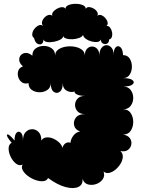

<svg xmlns="http://www.w3.org/2000/svg" viewBox="-20 -961 742 1003"><path d="M231 -31Q224 -16 205.5 -14.5Q187 -13 165.5 -20.5Q144 -28 126 -41.5Q108 -55 99 -71Q90 -87 98 -101Q81 -93 64 -106Q47 -119 36 -141.5Q25 -164 25 -185.5Q25 -207 41 -215Q10 -252 17.5 -258Q25 -264 56 -227Q56 -258 67 -268Q78 -278 89 -268Q100 -258 100 -227Q100 -257 114.5 -271.5Q129 -286 148 -286Q167 -286 181.5 -271.5Q196 -257 196 -227Q205 -241 221.5 -243Q238 -245 255.5 -238Q273 -231 287.5 -218Q302 -205 306 -189Q312 -207 324 -213.5Q336 -220 348 -215Q350 -236 364.5 -254Q379 -272 399 -274Q373 -283 367.5 -305Q362 -327 376 -346Q390 -365 424 -365Q398 -365 385 -379.5Q372 -394 372 -412.5Q372 -431 385 -445.5Q398 -460 424 -460Q404 -460 391 -464Q378 -468 373 -474Q369 -476 370 -482V-483Q350 -476 329 -487Q308 -498 308 -527Q308 -493 292 -481.5Q276 -470 260.5 -481.5Q245 -493 245 -527Q245 -503 227.5 -491Q210 -479 187 -479Q164 -479 146.5 -491Q129 -503 129 -527Q110 -521 95.5 -530.5Q81 -540 75.5 -557.5Q70 -575 75.5 -591.5Q81 -608 100 -614Q82 -630 80.5 -646Q79 -662 89 -673Q99 -684 115 -684.5Q131 -685 149 -670Q149 -696 167 -708.5Q185 -721 208.5 -721Q232 -721 250 -708.5Q268 -696 268 -670Q268 -690 283.5 -701.5Q299 -713 322.5 -717Q346 -721 369 -717Q392 -713 407.5 -701.5Q423 -690 423 -670Q423 -694 434.5 -706Q446 -718 461 -718Q476 -718 487.5 -706Q499 -694 499 -670Q499 -697 510.5 -711Q522 -725 536.5 -725Q551 -725 562.5 -712Q574 -699 574 -672Q573 -703 584.5 -714Q596 -725 608.5 -715Q621 -705 623 -673Q646 -673 657.5 -655Q669 -637 669 -613Q669 -589 657.5 -571Q646 -553 623 -553Q660 -553 672.5 -542Q685 -531 672.5 -520Q660 -509 623 -509Q649 -509 662.5 -491Q676 -473 676 -449.5Q676 -426 662.5 -408Q649 -390 623 -390Q650 -390 663 -370Q676 -350 676 -324Q676 -298 663 -278Q650 -258 623 -258Q648 -254 658.5 -239Q669 -224 666 -206.5Q663 -189 648.5 -178Q634 -167 609 -172Q622 -160 621.5 -142.5Q621 -125 610.5 -107Q600 -89 584 -75.5Q568 -62 551 -58Q534 -54 521 -65Q529 -42 516.5 -24.5Q504 -7 482.5 0.5Q461 8 440 2.5Q419 -3 411 -27Q414 4 389.5 15.5Q365 27 323.5 16.5Q282 6 231 -31ZM158 -762Q147 -770 148.5 -784Q150 -798 160 -810.5Q170 -823 182.5 -828.5Q195 -834 206 -825Q197 -834 199.5 -846Q202 -858 211.5 -868.5Q221 -879 233 -882.5Q245 -886 254 -878Q249 -887 256.5 -897.5Q264 -908 277.5 -915.5Q291 -923 304 -923.5Q317 -924 322 -915Q322 -928 338 -934.5Q354 -941 375 -941Q396 -941 412 -934.5Q428 -928 428 -915Q434 -925 446 -924Q458 -923 470 -916Q482 -909 488 -898Q494 -887 488 -878Q497 -886 508.5 -882Q520 -878 529.5 -867.5Q539 -857 542 -845Q545 -833 536 -825Q547 -827 554.5 -817.5Q562 -808 565 -794.5Q568 -781 564.5 -769Q561 -757 550 -755Q550 -739 539.5 -733.5Q529 -728 518 -733.5Q507 -739 507 -755Q503 -744 489 -742Q475 -740 458 -744.5Q441 -749 428 -758.5Q415 -768 414 -779Q410 -769 394 -763Q378 -757 359 -756Q340 -755 325 -760Q310 -765 310 -776Q312 -764 297.5 -755.5Q283 -747 263 -743Q243 -739 226.5 -741.5Q210 -744 207 -755Q207 -737 197 -731.5Q187 -726 175 -733Q163 -740 158 -762Z"/></svg>

Font: Rubik Bubbles
Style: Regular
Weight: 400
Designer: Hubert and Fischer, NaN
Foundry: Hubert and Fischer, NaN
Version: Version 2.200